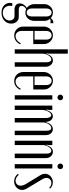

<svg xmlns="http://www.w3.org/2000/svg" viewBox="788 -1527 913 2529"><g transform="rotate(90 1244.5 -262.5)"><path d="M146 173.8Q80.1 173.8 44.4 133.8Q8.8 93.8 21 32.2H59.1Q48.3 86.4 73.5 121.8Q98.6 157.2 147.9 157.2Q191.4 157.2 220.7 131.3Q250 105.5 250 67.9Q250 39.1 233.6 21Q217.3 2.9 190.9 2.9H103Q67.9 2.9 46.4 -15.9Q24.9 -34.7 24.9 -65.9Q24.9 -92.8 40.8 -118.2Q56.6 -143.6 84 -159.2Q60.5 -175.8 47.4 -201.9Q34.2 -228 34.2 -257.8V-387.2Q34.2 -435.1 66.2 -469Q98.1 -502.9 144 -502.9Q188 -502.9 219.2 -473.1Q237.3 -508.8 285.2 -508.8V-469.2Q272 -473.1 258.8 -473.1Q238.8 -473.1 228 -463.9Q254.9 -432.6 254.9 -388.2V-257.8Q254.9 -207.5 223.9 -173.8Q192.9 -140.1 147 -140.1Q122.6 -140.1 100.1 -150.9Q80.1 -140.1 68.6 -124.5Q57.1 -108.9 57.1 -90.8Q57.1 -53.2 109.9 -53.2H201.2Q241.2 -53.2 266.1 -25.4Q291 2.4 291 45.9Q291 102.1 250 137.9Q209 173.8 146 173.8ZM91.8 -226.1Q91.8 -195.3 106.7 -176.3Q121.6 -157.2 146 -157.2Q168.9 -157.2 182.9 -176Q196.8 -194.8 196.8 -226.1V-416Q196.8 -447.3 182.4 -466.6Q168 -485.8 145 -485.8Q122.1 -485.8 106.9 -466.3Q91.8 -446.8 91.8 -416Z M330.1 -382.8Q330.1 -432.1 363.8 -467.5Q397.5 -502.9 444.8 -502.9Q492.2 -502.9 526.1 -467.8Q560.1 -432.6 560.1 -383.8V-244.1H387.7V-90.8Q387.7 -55.2 406.7 -33.2Q425.8 -11.2 456.1 -11.2Q484.4 -11.2 509.8 -29.8Q535.2 -48.3 548.8 -79.1L564 -71.8Q545.9 -34.2 515.9 -13.7Q485.8 6.8 448.7 6.8Q397.9 6.8 364 -27.6Q330.1 -62 330.1 -112.8ZM387.7 -261.2H502V-414.1Q502 -446.8 486.8 -466.3Q471.7 -485.8 445.8 -485.8Q419.4 -485.8 403.6 -466.3Q387.7 -446.8 387.7 -414.1Z M689 -417Q715.3 -502.9 774.9 -502.9Q810.5 -502.9 834.7 -476.1Q858.9 -449.2 858.9 -410.2V0H799.8V-421.9Q799.8 -450.2 789.8 -466.1Q779.8 -481.9 761.7 -481.9Q733.9 -481.9 710.4 -445.1Q687 -408.2 687 -365.2V0H629.9V-699.2H687V-448.2L682.1 -418.9Z M928.7 -382.8Q928.7 -432.1 962.4 -467.5Q996.1 -502.9 1043.5 -502.9Q1090.8 -502.9 1124.8 -467.8Q1158.7 -432.6 1158.7 -383.8V-244.1H986.3V-90.8Q986.3 -55.2 1005.4 -33.2Q1024.4 -11.2 1054.7 -11.2Q1083 -11.2 1108.4 -29.8Q1133.8 -48.3 1147.5 -79.1L1162.6 -71.8Q1144.5 -34.2 1114.5 -13.7Q1084.5 6.8 1047.4 6.8Q996.6 6.8 962.6 -27.6Q928.7 -62 928.7 -112.8ZM986.3 -261.2H1100.6V-414.1Q1100.6 -446.8 1085.4 -466.3Q1070.3 -485.8 1044.4 -485.8Q1018.1 -485.8 1002.2 -466.3Q986.3 -446.8 986.3 -414.1Z M1237.3 -573.7Q1226.6 -584.5 1226.6 -600.1Q1226.6 -615.7 1237.3 -626.5Q1248 -637.2 1263.7 -637.2Q1279.3 -637.2 1289.8 -626.5Q1300.3 -615.7 1300.3 -600.1Q1300.3 -584.5 1289.8 -573.7Q1279.3 -563 1263.7 -563Q1248 -563 1237.3 -573.7ZM1234.4 -495.1H1291.5V0H1234.4Z M1592.8 -416Q1602.1 -456.1 1625 -479Q1647.9 -502 1679.7 -502Q1714.4 -502 1737.1 -476.1Q1759.8 -450.2 1759.8 -409.2V0H1701.7V-419.9Q1701.7 -481 1666.5 -481Q1638.2 -481 1615.5 -446.5Q1592.8 -412.1 1592.8 -369.1V0H1534.7V-405.8Q1534.7 -441.9 1524.4 -461.4Q1514.2 -481 1496.6 -481Q1471.2 -481 1449.5 -441.7Q1427.7 -402.3 1427.7 -356V0H1370.6V-495.1H1427.7V-446.8L1422.4 -418L1429.7 -416Q1454.6 -502 1510.7 -502Q1541.5 -502 1562 -478.3Q1582.5 -454.6 1584.5 -416Z M1892.6 -417Q1918.5 -502.9 1978.5 -502.9Q2014.2 -502.9 2038.3 -476.1Q2062.5 -449.2 2062.5 -410.2V0H2003.4V-421.9Q2003.4 -450.2 1993.4 -466.1Q1983.4 -481.9 1965.3 -481.9Q1937.5 -481.9 1914.1 -445.1Q1890.6 -408.2 1890.6 -365.2V0H1833.5V-495.1H1890.6V-448.2L1885.3 -418.9Z M2145 -573.7Q2134.3 -584.5 2134.3 -600.1Q2134.3 -615.7 2145 -626.5Q2155.8 -637.2 2171.4 -637.2Q2187 -637.2 2197.5 -626.5Q2208 -615.7 2208 -600.1Q2208 -584.5 2197.5 -573.7Q2187 -563 2171.4 -563Q2155.8 -563 2145 -573.7ZM2142.1 -495.1H2199.2V0H2142.1Z M2465.8 -463.9 2453.1 -454.1Q2427.2 -482.9 2391.1 -482.9Q2362.3 -482.9 2342.8 -464.4Q2323.2 -445.8 2323.2 -418Q2323.2 -390.6 2344.2 -357.9L2459 -166Q2481.9 -131.3 2481.9 -97.2Q2481.9 -53.7 2448.7 -22.9Q2415.5 7.8 2368.2 7.8Q2309.6 7.8 2270 -41L2282.2 -53.2Q2319.3 -11.2 2361.8 -11.2Q2389.6 -11.2 2407.7 -30.3Q2425.8 -49.3 2425.8 -78.1Q2425.8 -111.8 2398.9 -154.8L2292 -330.1Q2269 -366.2 2269 -399.9Q2269 -442.4 2302 -472.2Q2335 -502 2380.9 -502Q2432.1 -502 2465.8 -463.9Z"/></g></svg>

Font: Moniqa Narrow Heading
Style: Regular
Weight: 400
Width: 4
Designer: Rajesh Rajput
Foundry: Rajesh Rajput
Version: Version 1.000